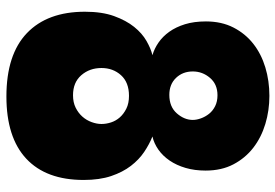

<svg xmlns="http://www.w3.org/2000/svg" viewBox="-154 -716 881 614"><g transform="rotate(90 287.0 -409.5)"><path d="M289 11Q155 11 86.5 -54.5Q18 -120 18 -240Q18 -295 32 -333.5Q46 -372 66.5 -397.5Q87 -423 111.5 -437Q136 -451 157 -456Q136 -462 116.5 -475.5Q97 -489 82 -510Q67 -531 58 -560Q49 -589 49 -627Q49 -677 68.5 -715Q88 -753 120.5 -778.5Q153 -804 196 -817Q239 -830 287 -830Q334 -830 377 -817Q420 -804 453 -778.5Q486 -753 506 -715Q526 -677 526 -626Q526 -591 517.5 -562Q509 -533 494 -511Q479 -489 459 -475Q439 -461 417 -456Q442 -446 466.5 -429.5Q491 -413 511 -387Q531 -361 543.5 -324Q556 -287 556 -236Q556 -116 488 -52.5Q420 11 289 11ZM287 -381Q244 -381 221 -355.5Q198 -330 198 -293Q198 -255 221 -228.5Q244 -202 285 -202Q308 -202 325 -210.5Q342 -219 353.5 -232Q365 -245 371 -261.5Q377 -278 377 -293Q377 -308 372 -323.5Q367 -339 356 -351.5Q345 -364 328 -372.5Q311 -381 287 -381ZM285 -664Q250 -664 229.5 -640Q209 -616 209 -585Q209 -553 229.5 -531.5Q250 -510 284 -510Q322 -510 343 -534Q364 -558 364 -585Q364 -597 359 -611Q354 -625 344.5 -637Q335 -649 320 -656.5Q305 -664 285 -664Z"/></g></svg>

Font: Ranchers
Style: Regular
Weight: 400
Designer: Pablo Impallari, Brenda Gallo
Foundry: Pablo Impallari, Brenda Gallo
Version: Version 1.000; ttfautohint (v0.8) -G 200 -r 50